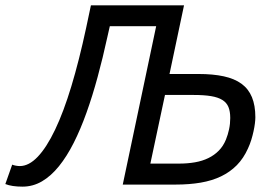

<svg xmlns="http://www.w3.org/2000/svg" viewBox="-65 -696 1020 724"><path d="M397.9 0 523.9 -597.2H349.1L339.8 -556.2Q322.8 -478 303.2 -406Q283.7 -334 261.2 -271.2Q238.8 -208.5 212.9 -157.2Q187 -106 157.2 -69.1Q127.4 -32.2 93.3 -12.2Q59.1 7.8 20 7.8Q-20.5 7.8 -44.9 -2L-19 -75.2Q-13.7 -72.8 -5.4 -71.3Q2.9 -69.8 9.8 -69.8Q43.9 -69.8 77.4 -105Q110.8 -140.1 142.8 -207Q174.8 -273.9 204.1 -370.8Q233.4 -467.8 259.8 -590.8L277.8 -675.8H628.9L574.2 -417H683.1Q738.3 -417 778.8 -408.2Q819.3 -399.4 845.7 -380.1Q872.1 -360.8 885 -329.6Q897.9 -298.3 897.9 -253.9Q897.9 -244.1 896.2 -230.5Q894.5 -216.8 891.1 -201.2Q887.7 -185.5 882.6 -168.7Q877.4 -151.9 870.1 -136.2Q853.5 -99.1 828.1 -73.2Q802.7 -47.4 768.6 -31Q734.4 -14.6 691.7 -7.3Q648.9 0 598.1 0ZM787.1 -169.9Q794.4 -188 798.8 -208.5Q803.2 -229 803.2 -251Q803.2 -275.9 796.4 -292.5Q789.6 -309.1 773.4 -319.1Q757.3 -329.1 731 -333.5Q704.6 -337.9 666 -337.9H557.1L502 -79.1H609.9Q642.6 -79.1 670.4 -84Q698.2 -88.9 720.7 -99.9Q743.2 -110.8 760 -127.9Q776.9 -145 787.1 -169.9Z"/></svg>

Font: Clear Sans
Style: Italic
Weight: 400
Italic angle: -12°
Foundry: Intel Corporation
Version: Version 1.00